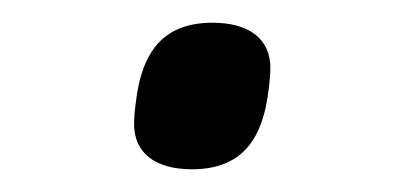

<svg xmlns="http://www.w3.org/2000/svg" viewBox="-20 -389 356 169"><path d="M149 -240C194 -240 208 -268 214 -295C216 -305 218 -320 218 -329C218 -355 199 -369 167 -369C122 -369 108 -341 102 -314C100 -304 98 -289 98 -280C98 -254 117 -240 149 -240Z"/></svg>

Font: Braiins Sans
Style: Italic
Weight: 400
Italic angle: -11.31°
Designer: Mike Abbink, Paul van der Laan, Pieter van Rosmalen, Jiri Chlebus, Lubos Buracinsky
Foundry: Bold Monday, Sudetype
Version: Version 1.000;hotconv 1.0.109;makeotfexe 2.5.65596